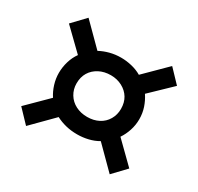

<svg xmlns="http://www.w3.org/2000/svg" viewBox="-121 -772 859 831"><g transform="rotate(30 308.0 -356.5)"><path d="M99 -86 38 -150 139 -250Q124 -273 115.5 -300.5Q107 -328 107 -356Q107 -385 115.5 -413.5Q124 -442 140 -464L38 -563L99 -627L204 -522Q226 -534 252.5 -541Q279 -548 308 -548Q335 -548 362 -541.5Q389 -535 411 -522L517 -627L578 -563L475 -464Q491 -440 500 -413Q509 -386 509 -356Q509 -327 500 -299.5Q491 -272 476 -250L578 -150L517 -86L412 -191Q390 -178 363 -171.5Q336 -165 308 -165Q278 -165 251.5 -171.5Q225 -178 202 -190ZM308 -252Q340 -252 365 -265Q390 -278 404 -302Q418 -326 418 -355Q418 -387 404 -410Q390 -433 364.5 -446.5Q339 -460 308 -460Q275 -460 249.5 -446.5Q224 -433 210 -410Q196 -387 196 -355Q196 -326 210.5 -302Q225 -278 250.5 -265Q276 -252 308 -252Z"/></g></svg>

Font: Hubot Sans Condensed ExtraLight Medium
Style: Regular
Weight: 500
Version: Version 2.000